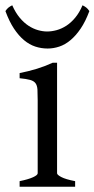

<svg xmlns="http://www.w3.org/2000/svg" viewBox="-40 -706 357 726"><path d="M34.2 0V-21Q67.4 -27.8 85 -35.9Q102.5 -43.9 102.5 -50.8V-327.1Q102.5 -352.1 101.6 -367.4Q100.6 -382.8 94.2 -391.4Q87.9 -399.9 74 -403.8Q60.1 -407.7 34.2 -410.2V-429.7Q49.3 -432.6 66.2 -436.8Q83 -440.9 99.6 -446Q116.2 -451.2 131.3 -457Q146.5 -462.9 159.2 -468.8H175.8V-50.8Q175.8 -44.9 192.1 -36.4Q208.5 -27.8 244.1 -21V0ZM297.9 -664.1Q283.2 -624.5 264.9 -597.7Q246.6 -570.8 226.3 -554Q206.1 -537.1 184.1 -529.8Q162.1 -522.5 140.1 -522.5Q116.2 -522.5 93.8 -529.8Q71.3 -537.1 51 -554Q30.8 -570.8 12.9 -597.7Q-4.9 -624.5 -19.5 -664.1Q-13.7 -672.9 -7.8 -677.5Q-2 -682.1 6.3 -686Q18.6 -658.2 34.4 -639.2Q50.3 -620.1 67.9 -608.6Q85.4 -597.2 103.8 -592Q122.1 -586.9 138.2 -586.9Q155.3 -586.9 174.1 -592Q192.9 -597.2 210.7 -608.6Q228.5 -620.1 244.4 -639.2Q260.3 -658.2 272 -686Q280.3 -682.1 286.1 -677.5Q292 -672.9 297.9 -664.1Z"/></svg>

Font: Gentium Plus APac
Style: Regular
Weight: 400
Designer: J. Victor Gaultney, Annie Olsen, Iska Routamaa, Becca Hirsbrunner
Foundry: SIL International
Version: Version 5.000